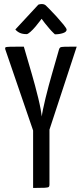

<svg xmlns="http://www.w3.org/2000/svg" viewBox="-20 -931 404 951"><path d="M207 -234 161 -235 6 -687Q4 -694 7.5 -696.5Q11 -699 31 -699.5Q51 -700 98 -700L138 -563Q145 -539 153.5 -507.5Q162 -476 169.5 -445Q177 -414 181.5 -389.5Q186 -365 187 -354Q188 -365 193 -389.5Q198 -414 205.5 -445Q213 -476 221.5 -507.5Q230 -539 237 -563L272 -685Q274 -693 278.5 -696Q283 -699 301 -699.5Q319 -700 360 -700ZM144 0V-342H225V-16Q225 -8 221.5 -5Q218 -2 201.5 -1Q185 0 144 0ZM252 -761Q252 -761 243.5 -769Q235 -777 224 -790Q213 -803 202.5 -816Q192 -829 186 -838Q186 -838 177.5 -826.5Q169 -815 156 -799.5Q143 -784 130.5 -773Q118 -762 112 -762Q91 -762 77.5 -768.5Q64 -775 56 -785L170 -908Q178 -911 187 -911Q194 -911 200 -908.5Q206 -906 212 -899Q212 -899 227 -884Q242 -869 261 -848Q280 -827 295 -808.5Q310 -790 310 -784Q310 -773 292 -767Q274 -761 252 -761Z"/></svg>

Font: Yanone Kaffeesatz
Style: Regular
Weight: 400
Designer: Yanone (Cyrillic: Daniel Pouzeot, Huerta Tipografica, and Cyreal)
Foundry: Yanone
Version: Version 2.003